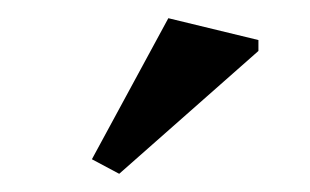

<svg xmlns="http://www.w3.org/2000/svg" viewBox="-20 -739 341 211"><path d="M264 -683 111 -548 81 -564 165 -719 264 -695Z"/></svg>

Font: Jaini Purva
Style: Regular
Weight: 400
Designer: Maithili Shingre, Girish Dalvi (Devanagari), Taresh Vohra (Latin)
Foundry: Ek Type
Version: Version 2.000; ttfautohint (v1.8.4.7-5d5b)